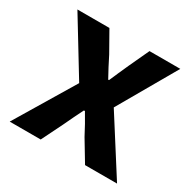

<svg xmlns="http://www.w3.org/2000/svg" viewBox="-130 -690 821 821"><g transform="rotate(30 281.0 -280.0)"><path d="M16 0 191 -291 27 -560H185L241 -461Q253 -437 265.5 -413Q278 -389 291 -366H295Q305 -389 315.5 -413Q326 -437 337 -461L383 -560H535L371 -275L546 0H388L326 -103Q313 -128 299.5 -152.5Q286 -177 272 -200H267Q255 -177 243.5 -152.5Q232 -128 220 -103L169 0Z"/></g></svg>

Font: Noto Sans HK Thin
Style: Bold
Weight: 700
Version: Version 2.004-H2;hotconv 1.0.118;makeotfexe 2.5.65603